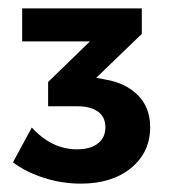

<svg xmlns="http://www.w3.org/2000/svg" viewBox="-20 -794 404 459"><path d="M339 -490Q339 -430 293.5 -392.5Q248 -355 173 -355Q128 -355 84.5 -369Q41 -383 11 -406L56 -489Q104 -437 164 -437Q196 -437 214 -451Q232 -465 232 -490Q232 -514 214.5 -527Q197 -540 164 -540H95V-598L195 -695H33V-774H319V-713L210 -608L231 -604Q280 -596 309.5 -566.5Q339 -537 339 -490Z"/></svg>

Font: Montserrat SemiBold
Style: Regular
Weight: 600
Designer: Julieta Ulanovsky
Foundry: Julieta Ulanovsky
Version: Version 6.001